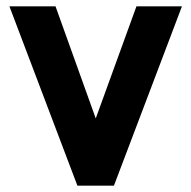

<svg xmlns="http://www.w3.org/2000/svg" viewBox="-20 -563 606 608"><path d="M556.2 -543 340.8 24.9H225.1L9.8 -543H155.8L283.2 -188L412.1 -543Z"/></svg>

Font: Miedinger*
Style: Bold
Weight: 700
Version: Version 001.000